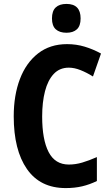

<svg xmlns="http://www.w3.org/2000/svg" viewBox="-20 -949 566 979"><path d="M331 -604Q284 -604 254 -572Q224 -540 209.5 -484Q195 -428 195 -355Q195 -237 228 -173.5Q261 -110 331 -110Q365 -110 399 -120Q433 -130 474 -148V-26Q437 -8 399 1Q361 10 315 10Q185 10 117.5 -87Q50 -184 50 -356Q50 -463 81.5 -546Q113 -629 174 -676.5Q235 -724 322 -724Q369 -724 412 -711Q455 -698 495 -676L454 -559Q422 -579 390.5 -591.5Q359 -604 331 -604ZM319 -929Q391 -929 391 -855Q391 -817 372 -799.5Q353 -782 319 -782Q284 -782 264.5 -799.5Q245 -817 245 -855Q245 -893 264 -911Q283 -929 319 -929Z"/></svg>

Font: Noto Sans Malayalam Condensed
Style: Bold
Weight: 700
Width: 3
Designer: Jelle Bosma - Monotype Design Team
Foundry: Monotype Imaging Inc.
Version: Version 2.104; ttfautohint (v1.8.4.7-5d5b)